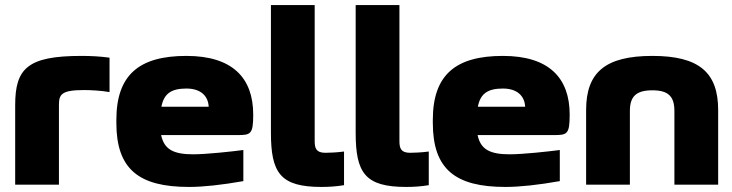

<svg xmlns="http://www.w3.org/2000/svg" viewBox="-20 -730 2895 759"><path d="M313 -374C337 -374 379 -372 413 -366V-502C377 -507 340 -509 302 -509C88 -509 40 -459 40 -314V0H213V-314C213 -357 222 -374 313 -374Z M981 -277C981 -422 899 -509 717 -509C531 -509 440 -435 440 -256V-244C440 -61 529 9 727 9C784 9 857 1 942 -14V-137C897 -131 795 -120 744 -120C666 -120 629 -139 617 -196H918C971 -196 981 -199 981 -277ZM618 -308C628 -360 657 -380 717 -380C773 -380 803 -351 805 -308Z M1266 -126C1230 -126 1224 -144 1224 -172V-710H1051V-206C1051 -46 1088 9 1251 9C1281 9 1310 7 1340 2V-131C1312 -127 1277 -126 1266 -126Z M1601 -126C1565 -126 1559 -144 1559 -172V-710H1386V-206C1386 -46 1423 9 1586 9C1616 9 1645 7 1675 2V-131C1647 -127 1612 -126 1601 -126Z M2232 -277C2232 -422 2150 -509 1968 -509C1782 -509 1691 -435 1691 -256V-244C1691 -61 1780 9 1978 9C2035 9 2108 1 2193 -14V-137C2148 -131 2046 -120 1995 -120C1917 -120 1880 -139 1868 -196H2169C2222 -196 2232 -199 2232 -277ZM1869 -308C1879 -360 1908 -380 1968 -380C2024 -380 2054 -351 2056 -308Z M2297 -295V0H2470V-291C2470 -348 2494 -373 2559 -373C2623 -373 2646 -348 2646 -291V0H2819V-295C2819 -444 2743 -509 2559 -509C2373 -509 2297 -444 2297 -295Z"/></svg>

Font: LT Wave Black
Style: Regular
Weight: 900
Designer: Daniel Lyons
Version: Version 2.5 (Glyphs App)